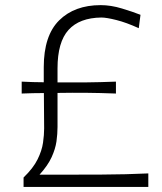

<svg xmlns="http://www.w3.org/2000/svg" viewBox="-20 -736 638 756"><path d="M72.8 0H564V-53.2Q519 -51.3 474.6 -50Q430.2 -48.8 378.7 -48.6Q327.1 -48.3 259.8 -48.3H135.7Q168.5 -84.5 183.3 -117.2Q198.2 -149.9 202.4 -179.4Q206.5 -209 206.5 -236.3V-370.1Q265.6 -371.1 318.8 -370.6Q372.1 -370.1 436.5 -367.7V-414.6Q372.1 -412.1 319.1 -411.6Q266.1 -411.1 206.5 -411.6V-466.8Q206.5 -570.3 249.8 -618.2Q293 -666 379.4 -667Q398.9 -667 438 -657.2Q477.1 -647.5 526.4 -625L533.2 -677.7Q503.4 -689.5 460 -702.6Q416.5 -715.8 376.5 -715.8Q273.4 -715.8 212.9 -655.8Q152.3 -595.7 152.3 -471.2V-412.1Q131.3 -412.1 109.6 -412.8Q87.9 -413.6 65.4 -414.6V-367.7Q87.9 -368.7 109.9 -369.1Q131.8 -369.6 152.8 -369.6L153.8 -230Q153.8 -205.1 149.4 -174.1Q145 -143.1 127.9 -108.4Q110.8 -73.7 72.8 -37.1Z"/></svg>

Font: Pinar FD VF
Style: Regular
Weight: 300
Designer: Amin Abedi
Version: Version 2.000